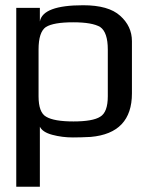

<svg xmlns="http://www.w3.org/2000/svg" viewBox="-20 -514 546 732"><path d="M258 10Q217 10 179.5 0Q142 -10 132 -31V198H42V-484H132V-432Q143 -494 297 -494Q394 -494 438 -454Q483 -414 483 -357V-158Q483 -6 326 8Q288 10 258 10ZM391 -147V-325Q391 -391 362 -411Q332 -429 259 -429Q184 -429 155 -411Q127 -392 127 -325V-147Q127 -85 156 -69Q186 -51 260 -51Q334 -51 362 -69Q391 -86 391 -147Z"/></svg>

Font: Gamestation Display
Style: Regular
Weight: 400
Designer: Jonas Hecksher
Foundry: Jonas Hecksher, Playtypeª, e-types AS
Version: Version 1.003